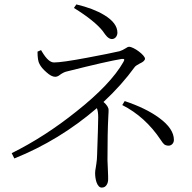

<svg xmlns="http://www.w3.org/2000/svg" viewBox="-20 -814 870 870"><path d="M441 36C451 36 458 32 463 24C468 17 470 8 470 -2C470 -9 470 -22 469 -40C468 -62 467 -78 467 -89C467 -169 468 -236 471 -290C472 -303 472 -311 472 -316C472 -327 464 -339 449 -352C504 -403 551 -456 591 -511C594 -515 602 -520 613 -526C629 -533 637 -541 637 -548C637 -564 586 -602 565 -602C561 -602 556 -600 549 -595C540 -589 531 -585 522 -582C491 -575 443 -565 378 -553C299 -538 248 -531 225 -531C208 -531 191 -546 172 -577C169 -582 167 -585 166 -587L150 -580C150 -553 153 -534 159 -524C165 -512 175 -500 190 -487C205 -473 219 -466 230 -466C237 -466 245 -469 253 -476C263 -483 273 -488 282 -490C405 -521 488 -540 532 -547C544 -548 546 -545 539 -533C501 -466 430 -391 325 -308C230 -232 132 -169 33 -120L45 -96C182 -151 306 -227 419 -324C423 -314 425 -300 425 -283C425 -257 423 -200 420 -112C419 -101 419 -95 419 -92C418 -80 416 -68 414 -55C412 -45 411 -37 411 -30C411 -15 413 -2 417 11C423 28 431 36 441 36ZM744 -154C757 -154 768 -165 768 -180C768 -214 746 -247 701 -280C660 -310 608 -335 545 -356L534 -338C603 -303 662 -250 709 -179C715 -170 720 -163 724 -160C729 -156 736 -154 744 -154ZM487 -637C502 -637 512 -651 512 -666C512 -695 492 -722 452 -746C419 -766 377 -782 326 -794L315 -778C378 -739 421 -704 445 -674C454 -661 460 -653 465 -648C472 -641 480 -637 487 -637Z"/></svg>

Font: AllPunType Light
Style: Regular
Weight: 300
Version: 1.0